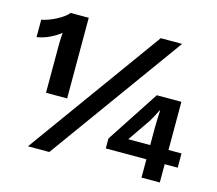

<svg xmlns="http://www.w3.org/2000/svg" viewBox="-97 -787 1034 913"><g transform="rotate(15 420.5 -330.5)"><path d="M143 -665H232V-268H128V-497Q128 -510 128.5 -527.5Q129 -545 131 -564Q107 -545 77.5 -531Q48 -517 16 -512V-598Q36 -601 61.5 -611.5Q87 -622 109.5 -636.5Q132 -651 143 -665ZM111 0 588 -660H693L216 0ZM825 -156V-86H761V4H671V-86H471V-135L640 -393H761V-156ZM563 -156H671V-247Q671 -266 672 -286.5Q673 -307 674 -326H671Q665 -313 656.5 -297Q648 -281 640 -268Z"/></g></svg>

Font: Work Sans SemiBold
Style: Regular
Weight: 600
Designer: Wei Huang
Foundry: Wei Huang
Version: Version 2.010; ttfautohint (v1.8.3)